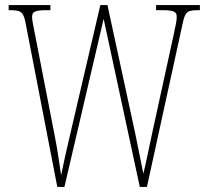

<svg xmlns="http://www.w3.org/2000/svg" viewBox="-20 -734 818 754"><path d="M80 -646 205 0H233L387 -660L529 0H557L698 -645C708 -691 718 -694 762 -694H765V-714H593V-694H619C669 -694 674 -685 674 -666C674 -652 669 -631 661 -593L578 -213C566 -158 553 -92 543 -52C533 -100 524 -148 511 -210L402 -714H374L252 -191C240 -139 231 -100 220 -46C211 -104 208 -133 196 -195L119 -591C112 -629 106 -653 106 -666C106 -685 111 -694 161 -694H178V-714H14V-694H17C60 -694 71 -690 80 -646Z"/></svg>

Font: Noto Serif Bengali ExtraCondensed Thin
Style: Regular
Weight: 100
Width: 2
Designer: Juan Bruce, Universal Thirst, Indian Type Foundry and the Monotype Design Team.
Foundry: Monotype Imaging Inc.
Version: Version 2.003